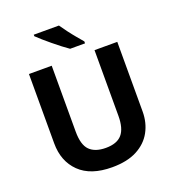

<svg xmlns="http://www.w3.org/2000/svg" viewBox="-164 -1060 1085 1197"><g transform="rotate(-20 378.0 -462.0)"><path d="M671 -252Q671 -178 638.5 -118.5Q606 -59 540.5 -24.5Q475 10 375 10Q233 10 159 -62.5Q85 -135 85 -254V-714H236V-277Q236 -189 272 -153Q308 -117 379 -117Q453 -117 486.5 -156Q520 -195 520 -278V-714H671ZM364 -934Q379 -912 399.5 -884.5Q420 -857 441.5 -831.5Q463 -806 479 -787V-774H380Q361 -787 335.5 -806.5Q310 -826 283.5 -848Q257 -870 234 -890Q211 -910 197 -924V-934Z"/></g></svg>

Font: Noto Sans Gurmukhi UI
Style: Bold
Weight: 700
Designer: Jelle Bosma - Monotype Design Team
Foundry: Monotype Imaging Inc.
Version: Version 2.004; ttfautohint (v1.8.4.7-5d5b)